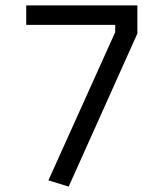

<svg xmlns="http://www.w3.org/2000/svg" viewBox="-20 -680 600 710"><path d="M234 10 159 -13 406 -561V-588H77V-660H488V-556Z"/></svg>

Font: Cairo Play
Style: Regular
Weight: 400
Designer: Mohamed Gaber, Accademia di Belle Arti di Urbino
Foundry: Kief Type Foundry, Accademia di Belle Arti di Urbino
Version: Version 3.119